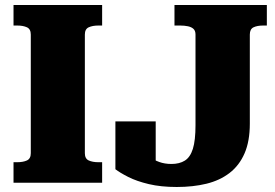

<svg xmlns="http://www.w3.org/2000/svg" viewBox="-20 -730 1099 767"><path d="M103 -118V-592Q103 -614 87.5 -621Q72 -628 49 -628H34V-710H388V-628H373Q350 -628 334.5 -621Q319 -614 319 -592V-118Q319 -96 334.5 -89Q350 -82 373 -82H388V0H34V-82H49Q72 -82 87.5 -89Q103 -96 103 -118ZM677 -710H1046V-628H1031Q1008 -628 993 -621Q978 -614 978 -592V-236Q978 -166 957 -117.5Q936 -69 897 -39Q858 -9 804.5 4Q751 17 686 17Q623 17 574.5 5.5Q526 -6 492.5 -23Q459 -40 441 -54V-245H602V-61Q584 -66 569.5 -77.5Q555 -89 546 -101.5Q537 -114 537 -121.5Q537 -129 549 -127Q560 -116 577 -103.5Q594 -91 616 -83Q638 -75 665 -75Q697 -75 718.5 -88.5Q740 -102 750.5 -135.5Q761 -169 761 -230V-592Q761 -607 753 -614.5Q745 -622 731 -625Q717 -628 700 -628H677Z"/></svg>

Font: Roboto Serif 20pt ExtraBold
Style: Regular
Weight: 800
Version: Version 1.008